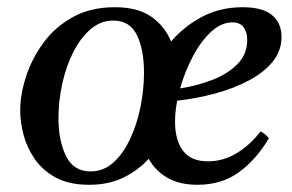

<svg xmlns="http://www.w3.org/2000/svg" viewBox="-20 -500 809 532"><path d="M471 -221Q465 -190 465 -163Q465 -112 487 -82.5Q509 -53 556 -53Q599 -53 636.5 -76Q674 -99 702 -136Q718 -127 725 -117Q691 -59 643 -23.5Q595 12 527 12Q478 12 444.5 -7Q411 -26 392 -60Q363 -28 322 -8Q281 12 227 12Q172 12 135.5 -7.5Q99 -27 77 -58.5Q55 -90 45.5 -125.5Q36 -161 36 -194Q36 -238 52 -287.5Q68 -337 100 -381Q132 -425 181.5 -452.5Q231 -480 298 -480Q362 -480 399.5 -453.5Q437 -427 454 -385Q491 -428 541 -454Q591 -480 652 -480Q708 -480 734 -458Q760 -436 760 -398Q760 -359 735.5 -329Q711 -299 669.5 -277Q628 -255 576.5 -241Q525 -227 471 -221ZM379 -299Q379 -362 359.5 -402.5Q340 -443 294 -443Q259 -443 231 -419Q203 -395 183 -355.5Q163 -316 152.5 -268Q142 -220 142 -173Q142 -110 163 -67.5Q184 -25 231 -25Q267 -25 294.5 -50Q322 -75 341 -116Q360 -157 369.5 -205Q379 -253 379 -299ZM479 -255Q525 -262 568 -278.5Q611 -295 638 -322.5Q665 -350 665 -389Q665 -411 655 -424.5Q645 -438 624 -438Q593 -438 564.5 -411.5Q536 -385 514 -343Q492 -301 479 -255Z"/></svg>

Font: Tiro Gurmukhi
Style: Italic
Weight: 400
Italic angle: -11°
Designer: Gurmukhi: John Hudson & Fiona Ross, assisted by Paul Hanslow. Latin: John Hudson with Paul Hanslow, assisted by Kaja Soj
Foundry: Tiro Typeworks Ltd.
Version: Version 1.52